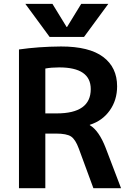

<svg xmlns="http://www.w3.org/2000/svg" viewBox="-20 -983 690 1003"><path d="M330.1 -841.8 404.3 -962.9H545.9L418.9 -790H239.3L112.3 -962.9H253.9L328.1 -841.8ZM216.8 -285.2V0H79.1V-724.6Q180.7 -739.3 298.8 -740.2Q446.3 -740.2 519 -685.5Q591.8 -630.9 591.8 -532.2Q591.8 -460 553.2 -405.8Q514.6 -351.6 449.2 -331.1V-329.1Q497.1 -300.8 532.2 -210L612.3 0H467.8L391.6 -207Q374 -254.9 351.1 -270Q328.1 -285.2 272.5 -285.2ZM216.8 -390.6H276.4Q454.1 -390.6 454.1 -517.6Q454.1 -630.9 289.1 -630.9Q248 -630.9 216.8 -625Z"/></svg>

Font: Mgen+ 1c bold
Style: Bold
Weight: 700
Designer: [Source Han Sans]
Ryoko NISHIZUKA  (kana & ideographs); Paul D. Hunt (Latin, Greek & Cyrillic); Wenlong ZHANG  (bopomofo
Version: Version 1.059.20150602